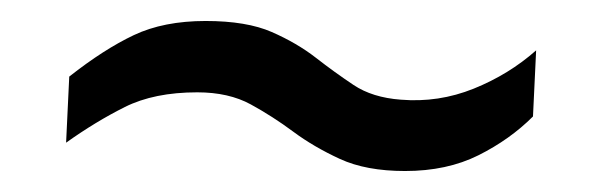

<svg xmlns="http://www.w3.org/2000/svg" viewBox="-20 -394 570 183"><path d="M366 -231Q329 -231 304 -242.5Q279 -254 259.5 -268.5Q240 -283 219 -294.5Q198 -306 168 -306Q127 -306 99 -292Q71 -278 43 -258L46 -321Q79 -347 107.5 -360.5Q136 -374 176 -374Q215 -374 239 -363.5Q263 -353 281 -339Q299 -325 317 -313Q335 -301 362 -299Q398 -296 431.5 -309.5Q465 -323 491 -346L488 -283Q466 -261 436 -246Q406 -231 366 -231Z"/></svg>

Font: Lora
Style: Italic
Weight: 400
Italic angle: -3°
Designer: Olga Karpushina, Alexei Vanyashin (Cyrillic)
Foundry: Cyreal
Version: Version 3.008